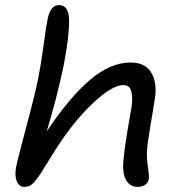

<svg xmlns="http://www.w3.org/2000/svg" viewBox="-20 -729 693 756"><path d="M522 6.8Q496.1 6.8 481.2 -12.7Q466.3 -32.2 464.8 -66.9Q462.9 -111.3 495.1 -291Q503.9 -334 498.3 -364Q492.7 -394 465.8 -394Q420.9 -394 343.8 -320.8Q266.6 -247.6 194.8 -133.8Q181.6 -113.3 164.1 -84.5Q146.5 -55.7 138.4 -43.5Q130.4 -31.2 119.1 -17.1Q107.9 -2.9 97.9 2Q87.9 6.8 75.2 6.8Q55.2 6.8 45.9 -15.9Q36.6 -38.6 43.9 -73.2Q51.3 -109.4 85 -235.1Q118.7 -360.8 130.9 -422.9Q141.6 -476.1 151.9 -552.7Q162.1 -629.4 167 -650.9Q177.7 -709 211.9 -709Q250.5 -709 252 -651.9Q252.9 -584 231 -473.1Q206.1 -352.1 164.1 -211.9Q252 -343.8 333 -413.3Q414.1 -482.9 494.1 -482.9Q548.8 -482.9 572.8 -447.5Q596.7 -412.1 591.8 -356Q588.4 -328.6 574.7 -248.3Q561 -168 559.1 -140.1Q556.6 -111.3 562.3 -73.7Q567.9 -36.1 565.9 -23.9Q563 -9.3 551.3 -1.2Q539.6 6.8 522 6.8Z"/></svg>

Font: Shantell Sans Normal
Style: Italic
Weight: 400
Italic angle: -11.31°
Designer: Stephen Nixon, Anya Danilova, Shantell Martin
Foundry: Arrow Type
Version: Version 1.006;[559af2be0]